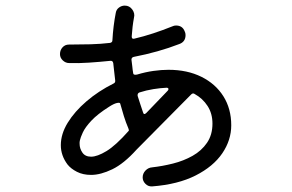

<svg xmlns="http://www.w3.org/2000/svg" viewBox="-20 -631 1040 685"><path d="M805 -184Q805 -131 773 -84Q741 -37 678 -5Q615 27 523 34Q509 35 499 25Q489 15 489 2Q489 -12 499 -22.5Q509 -33 523 -34Q559 -38 597 -47.5Q635 -57 667 -75Q699 -93 718.5 -121.5Q738 -150 738 -190Q738 -226 720.5 -253Q703 -280 674 -296Q668 -300 662 -294L467 -97Q422 -47 380.5 -27Q339 -7 305 -7Q276 -7 254.5 -18Q233 -29 221 -44Q197 -76 197 -113Q197 -153 221.5 -193Q246 -233 288.5 -269.5Q331 -306 385 -333Q392 -336 391 -344Q389 -359 387.5 -374.5Q386 -390 384 -406Q382 -415 374 -414Q335 -410 297.5 -407.5Q260 -405 227 -406Q214 -406 204 -415.5Q194 -425 194 -438Q194 -452 203 -462Q212 -472 226 -472Q267 -472 303 -473Q339 -474 373 -478Q381 -480 381 -487Q384 -539 393 -585Q395 -597 404.5 -604Q414 -611 425 -611Q442 -611 452 -597Q462 -583 458 -568Q455 -552 453 -535Q451 -518 450 -502V-500Q450 -491 459 -493Q493 -501 526.5 -512Q560 -523 595 -537Q601 -540 608 -540Q631 -540 639 -519Q642 -513 642 -506Q642 -482 620 -474Q545 -445 457 -428Q449 -426 449 -418Q451 -406 452 -394Q453 -382 455 -371Q455 -362 469 -365Q499 -374 527.5 -378Q556 -382 581 -382Q648 -382 698.5 -357Q749 -332 777 -287.5Q805 -243 805 -184ZM490 -231Q493 -219 502 -228L578 -307Q581 -310 581 -313Q581 -318 574 -318Q552 -317 527 -313Q502 -309 477 -301Q470 -298 471 -289Q476 -274 480.5 -259.5Q485 -245 490 -231ZM265 -130Q264 -127 264 -124Q264 -121 264 -118Q264 -101 274 -86.5Q284 -72 305 -72Q327 -72 360 -92Q393 -112 439 -164Q441 -166 438 -173Q429 -194 422 -216.5Q415 -239 409 -261Q408 -266 397 -263.5Q386 -261 369 -250Q328 -224 306 -200.5Q284 -177 275.5 -158.5Q267 -140 265 -130Z"/></svg>

Font: Kiwi Maru
Style: Regular
Weight: 400
Designer: Hiroki-Chan
Version: Version 1.100